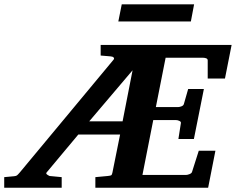

<svg xmlns="http://www.w3.org/2000/svg" viewBox="-73 -882 1108 902"><path d="M-53.2 0V-49.8L-5.9 -54.2Q2.9 -55.2 6.8 -58.1Q10.7 -61 20 -71.8L460 -601.1Q465.3 -606.9 460.9 -611.8Q456.5 -616.7 445.8 -617.2L399.9 -621.1V-670.9H1015.1L983.9 -513.2H902.8V-598.1Q902.8 -605.5 895.5 -608.2Q888.2 -610.8 879.9 -610.8H705.1L659.2 -378.9H763.2Q770.5 -378.9 779.8 -382.6Q789.1 -386.2 791 -394L811 -463.9H884.8L837.9 -229H765.1L776.9 -304.2Q777.8 -310.1 769.8 -314Q761.7 -317.9 753.9 -317.9H647L596.2 -60.1H800.8Q807.6 -60.1 817.4 -64Q827.1 -67.9 829.1 -74.2L860.8 -173.8H939L904.8 0H375V-49.8L433.1 -55.2Q447.3 -56.6 450.2 -59.1Q453.1 -61.5 455.1 -70.8L491.2 -250H294.9L146 -71.8Q141.1 -66.4 149.9 -60.8Q158.7 -55.2 160.2 -55.2L216.8 -49.8V0ZM346.2 -312H502.9L549.8 -551.8ZM838.9 -861.8 823.7 -781.2H482.9L499 -861.8Z"/></svg>

Font: Charis
Style: Bold Italic
Weight: 700
Italic angle: -11°
Designer: Walt Agee, Miriam Martin, Annie Olsen, Victor Gaultney, Lorna Priest, Alan Ward, Bob Hallissy, Martin Hosken, Sharon Cor
Foundry: SIL Global
Version: Version 7.000